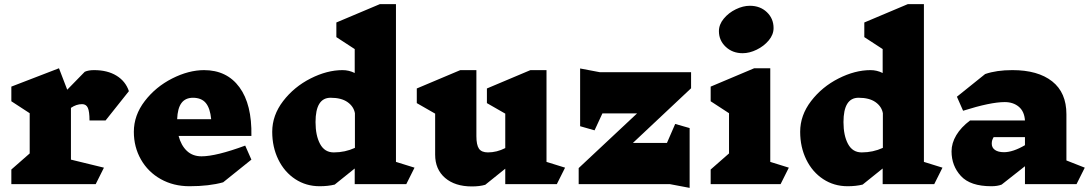

<svg xmlns="http://www.w3.org/2000/svg" viewBox="-20 -893 5286 931"><path d="M324 -370V-119L484 -80L444 0H35V-71L124 -149V-344L35 -402V-473L266 -562L306 -458L391 -545Q409 -553 436 -553Q501 -553 545 -526Q589 -499 605 -451L492 -309H414Q414 -352 406 -370Q398 -388 378 -388Q350 -388 324 -370Z M1199 -234H846Q858 -188 886 -161.5Q914 -135 957 -135Q1028 -135 1169 -187L1199 -119L1062 -9Q994 10 899 10Q821 10 759.5 -24.5Q698 -59 663.5 -119.5Q629 -180 629 -254Q629 -334 682 -403Q735 -472 815 -512.5Q895 -553 970 -553H969Q1080 -553 1141 -470Q1202 -387 1199 -234ZM839 -315H1004Q999 -368 978 -393.5Q957 -419 915 -419H916Q879 -419 860 -393.5Q841 -368 839 -315Z M1950 0H1700V-76L1603 2Q1571 10 1530 10Q1464 10 1411.5 -24.5Q1359 -59 1329.5 -119.5Q1300 -180 1300 -254Q1300 -334 1353 -403Q1406 -472 1486 -512.5Q1566 -553 1641 -553Q1672 -553 1700 -539V-655L1611 -713V-784L1822 -873H1900V-108L1990 -80ZM1701 -176V-344Q1695 -377 1665 -398Q1635 -419 1583 -419Q1510 -419 1510 -301Q1510 -236 1532 -195Q1554 -154 1598 -154H1599Q1653 -154 1701 -176Z M2680 0H2430V-75L2333 3Q2306 11 2268 11Q2186 11 2138 -30.5Q2090 -72 2090 -143V-342L2001 -393V-464L2212 -553H2290V-233Q2290 -190 2302.5 -172Q2315 -154 2346 -154Q2389 -154 2430 -175V-342L2341 -393V-464L2552 -553H2630V-108L2720 -80Z M3214 -200 3254 -292 3324 -272V18L3229 0H2786V-78L3069 -343H2901L2863 -261L2793 -281V-561L2888 -543H3331V-465L3049 -200Z M3765 0H3426V-71L3515 -149V-344L3426 -402V-473L3637 -562H3715V-108L3805 -80ZM3731 -757Q3731 -725 3707.5 -697Q3684 -669 3649 -652Q3614 -635 3581 -635Q3532 -635 3499 -666Q3466 -697 3466 -742Q3466 -774 3489.5 -802.5Q3513 -831 3548 -848Q3583 -865 3616 -865Q3666 -865 3698.5 -834Q3731 -803 3731 -757Z M4510 0H4260V-76L4163 2Q4131 10 4090 10Q4024 10 3971.5 -24.5Q3919 -59 3889.5 -119.5Q3860 -180 3860 -254Q3860 -334 3913 -403Q3966 -472 4046 -512.5Q4126 -553 4201 -553Q4232 -553 4260 -539V-655L4171 -713V-784L4382 -873H4460V-108L4550 -80ZM4261 -176V-344Q4255 -377 4225 -398Q4195 -419 4143 -419Q4070 -419 4070 -301Q4070 -236 4092 -195Q4114 -154 4158 -154H4159Q4213 -154 4261 -176Z M5200 0H4950V-87L4837 2Q4817 10 4787 10Q4685 10 4639.5 -39.5Q4594 -89 4594 -159Q4594 -199 4617 -237.5Q4640 -276 4684 -309H4950Q4947 -353 4920 -375.5Q4893 -398 4852 -398Q4783 -398 4650 -356L4620 -424L4757 -534Q4812 -553 4889 -553Q5013 -553 5082 -498.5Q5151 -444 5151 -339V-115L5240 -80ZM4950 -189V-228H4798Q4793 -219 4791 -212.5Q4789 -206 4789 -196Q4789 -177 4804.5 -166Q4820 -155 4849 -155H4848Q4892 -155 4950 -189Z"/></svg>

Font: Inknut Antiqua Black
Style: Regular
Weight: 900
Designer: Claus Eggers Sørensen
Foundry: Claus Eggers Sørensen
Version: Version 1.003; ttfautohint (v1.8.2) -l 8 -r 50 -G 200 -x 14 